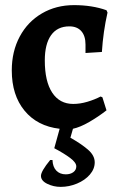

<svg xmlns="http://www.w3.org/2000/svg" viewBox="-20 -493 471 750"><path d="M265 10 255 45Q296 68 323 91Q350 114 350 141Q350 167 331 189Q312 211 281 224Q250 237 217 237Q189 237 164.5 225Q140 213 140 194Q140 176 176 132H185Q186 159 200 173.5Q214 188 237 188Q255 188 266.5 179.5Q278 171 278 157Q278 142 254 124Q230 106 192 86L213 10Q126 0 76 -60.5Q26 -121 26 -218Q26 -292 57 -350Q88 -408 143.5 -440.5Q199 -473 269 -473Q340 -473 396 -453L400 -444Q383 -369 378 -290L314 -286V-319Q314 -353 297.5 -371.5Q281 -390 251 -390Q204 -390 179.5 -355.5Q155 -321 155 -257Q155 -175 184 -131Q213 -87 266 -87Q293 -87 321.5 -95.5Q350 -104 373 -116L380 -113L396 -62Q364 -37 328.5 -16.5Q293 4 265 10Z"/></svg>

Font: Alegreya
Style: Bold
Weight: 700
Designer: Juan Pablo del Peral
Foundry: Huerta Tipografica
Version: Version 2.008; ttfautohint (v1.8)